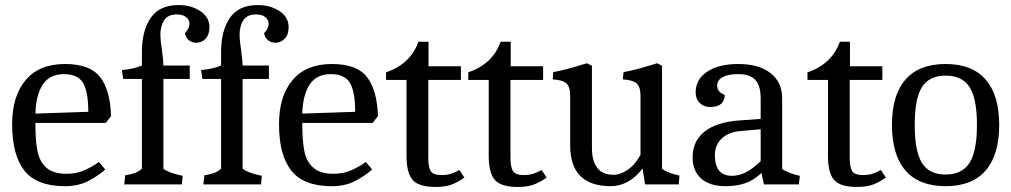

<svg xmlns="http://www.w3.org/2000/svg" viewBox="-20 -729 3998 759"><path d="M28 -238Q28 -349 81.5 -412.5Q135 -476 237 -476Q336 -476 376 -424Q416 -372 419 -270L398 -243H120V-238Q120 -173 128 -132Q136 -91 163 -66.5Q190 -42 243 -42Q283 -42 316 -57Q349 -72 371 -89L396 -59Q371 -36 331 -14.5Q291 7 237 7Q125 7 76.5 -54.5Q28 -116 28 -238ZM233 -436Q176 -436 149 -394.5Q122 -353 120 -280L329 -287Q329 -366 308.5 -401Q288 -436 233 -436Z M541 -62V-417H467L462 -452Q508 -456 541 -470V-524Q541 -607 575.5 -658Q610 -709 686 -709Q736 -709 772 -685Q808 -661 808 -622Q808 -592 792.5 -576Q777 -560 756 -560Q739 -560 726.5 -570Q714 -580 711 -598Q729 -616 729 -635Q729 -651 715.5 -661.5Q702 -672 679 -672Q644 -672 629 -649Q614 -626 614 -590Q614 -572 620 -532Q626 -488 626 -470H730V-417H626V-62Q648 -45 702 -34L699 0H471L475 -36Q499 -40 513 -45Q527 -50 541 -62Z M854 -62V-417H780L775 -452Q821 -456 854 -470V-524Q854 -607 888.5 -658Q923 -709 999 -709Q1049 -709 1085 -685Q1121 -661 1121 -622Q1121 -592 1105.5 -576Q1090 -560 1069 -560Q1052 -560 1039.5 -570Q1027 -580 1024 -598Q1042 -616 1042 -635Q1042 -651 1028.5 -661.5Q1015 -672 992 -672Q957 -672 942 -649Q927 -626 927 -590Q927 -572 933 -532Q939 -488 939 -470H1043V-417H939V-62Q961 -45 1015 -34L1012 0H784L788 -36Q812 -40 826 -45Q840 -50 854 -62Z M1083 -238Q1083 -349 1136.5 -412.5Q1190 -476 1292 -476Q1391 -476 1431 -424Q1471 -372 1474 -270L1453 -243H1175V-238Q1175 -173 1183 -132Q1191 -91 1218 -66.5Q1245 -42 1298 -42Q1338 -42 1371 -57Q1404 -72 1426 -89L1451 -59Q1426 -36 1386 -14.5Q1346 7 1292 7Q1180 7 1131.5 -54.5Q1083 -116 1083 -238ZM1288 -436Q1231 -436 1204 -394.5Q1177 -353 1175 -280L1384 -287Q1384 -366 1363.5 -401Q1343 -436 1288 -436Z M1587 -113V-413H1506V-443Q1603 -476 1634 -564H1674V-467H1802V-413H1673V-106Q1673 -69 1682.5 -53Q1692 -37 1726 -37Q1748 -37 1764 -42.5Q1780 -48 1796 -57L1816 -27Q1795 -12 1769.5 -1Q1744 10 1702 10Q1635 10 1611 -18Q1587 -46 1587 -113Z M1912 -113V-413H1831V-443Q1928 -476 1959 -564H1999V-467H2127V-413H1998V-106Q1998 -69 2007.5 -53Q2017 -37 2051 -37Q2073 -37 2089 -42.5Q2105 -48 2121 -57L2141 -27Q2120 -12 2094.5 -1Q2069 10 2027 10Q1960 10 1936 -18Q1912 -46 1912 -113Z M2234 -154V-349Q2234 -386 2219 -399.5Q2204 -413 2165 -415L2167 -444Q2213 -452 2280 -473L2300 -479L2320 -469V-143Q2320 -94 2340.5 -66Q2361 -38 2406 -38Q2432 -38 2461 -57.5Q2490 -77 2512 -117V-349Q2512 -386 2496.5 -399.5Q2481 -413 2442 -415L2445 -444Q2491 -452 2558 -473L2578 -479L2597 -469V-62Q2606 -54 2626 -46.5Q2646 -39 2666 -35L2663 0H2530L2520 -63Q2494 -28 2461.5 -10.5Q2429 7 2395 7Q2234 7 2234 -154Z M2718 -107Q2718 -172 2766 -209.5Q2814 -247 2905 -253L2987 -259V-340Q2987 -390 2966 -413Q2945 -436 2898 -436Q2858 -436 2836.5 -424Q2815 -412 2815 -391Q2815 -365 2845 -354Q2845 -331 2830.5 -318.5Q2816 -306 2788 -306Q2762 -306 2746 -322Q2730 -338 2730 -364Q2730 -415 2775.5 -445.5Q2821 -476 2898 -476Q2980 -476 3026 -440Q3072 -404 3072 -340V-61Q3081 -54 3101 -46Q3121 -38 3142 -34L3138 0H3000L2990 -45Q2959 -16 2925 -4.5Q2891 7 2848 7Q2786 7 2752 -23Q2718 -53 2718 -107ZM2987 -92V-218L2907 -211Q2860 -207 2833 -181.5Q2806 -156 2806 -116Q2806 -34 2873 -34Q2901 -34 2928 -47.5Q2955 -61 2987 -92Z M3253 -113V-413H3172V-443Q3269 -476 3300 -564H3340V-467H3468V-413H3339V-106Q3339 -69 3348.5 -53Q3358 -37 3392 -37Q3414 -37 3430 -42.5Q3446 -48 3462 -57L3482 -27Q3461 -12 3435.5 -1Q3410 10 3368 10Q3301 10 3277 -18Q3253 -46 3253 -113Z M3506 -235Q3506 -353 3559.5 -414.5Q3613 -476 3718 -476Q3823 -476 3876.5 -414.5Q3930 -353 3930 -235Q3930 -117 3876.5 -55Q3823 7 3718 7Q3613 7 3559.5 -55Q3506 -117 3506 -235ZM3842 -235Q3842 -339 3813 -384.5Q3784 -430 3718 -430Q3653 -430 3624.5 -384.5Q3596 -339 3596 -235Q3596 -131 3624.5 -85Q3653 -39 3718 -39Q3783 -39 3812.5 -85Q3842 -131 3842 -235Z"/></svg>

Font: Caladea
Style: Regular
Weight: 400
Designer: Carolina Giovagnoli and Andres Torresi
Foundry: Carolina Giovagnoli & Andres Torresi
Version: Version 1.001